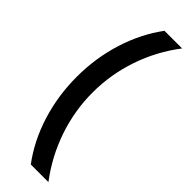

<svg xmlns="http://www.w3.org/2000/svg" viewBox="-299 -759 907 907"><g transform="rotate(45 154.5 -305.5)"><path d="M283.2 141.1H165.5Q97.7 50.3 61.8 -64.9Q25.9 -180.2 25.9 -305.2Q25.9 -430.2 61.8 -545.4Q97.7 -660.6 165.5 -752H283.2Q209.5 -655.8 170.4 -541.3Q131.3 -426.8 131.3 -305.7Q131.3 -185.1 170.4 -70.6Q209.5 43.9 283.2 141.1Z"/></g></svg>

Font: Kumbh Sans SemiBold
Style: Regular
Weight: 600
Version: Version 1.005